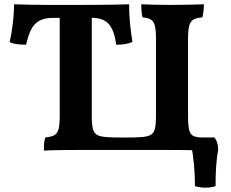

<svg xmlns="http://www.w3.org/2000/svg" viewBox="-20 -699 1076 895"><path d="M184.4 3Q184.4 -14.1 185.4 -29.3Q186.4 -44.5 191.5 -58.3Q219 -60.8 233.2 -68.8Q247.4 -76.8 252.9 -97.4Q258.4 -118 258.4 -157.3V-633.3H407.8V-157.3Q407.8 -119.8 413 -98.6Q418.3 -77.3 434.3 -69.3Q446.8 -62.8 472.4 -60.3Q498 -57.8 557.4 -57.8Q616.9 -57.8 642.7 -60.3Q668.6 -62.8 680.6 -69.3Q696.6 -77.3 701.9 -98.6Q707.1 -119.8 707.1 -157.3V-517.7Q707.1 -557.9 701.9 -578.8Q696.7 -599.7 683.3 -607.9Q669.8 -616.2 644.9 -617.7Q641.4 -628.9 639.9 -645.9Q638.4 -662.9 638.4 -679Q663.7 -678 699.1 -677Q734.5 -676 774 -676Q815 -676 857.6 -677Q900.3 -678 930.5 -679Q930.5 -663.4 928.4 -646.1Q926.4 -628.9 922.9 -617.7Q896.4 -616.2 881.9 -607.9Q867.4 -599.7 862 -578.8Q856.5 -557.9 856.5 -517.7V-157.3Q856.5 -115 861.7 -93.6Q866.9 -72.3 881.6 -65.3Q896.4 -58.3 923.4 -58.3Q926.9 -46.6 928.7 -30.4Q930.5 -14.1 930.5 3Q917.5 2 896.4 1.5Q875.2 1 842.6 0.5Q810 0 763 0Q716.1 0 650.5 0H449.6Q387.9 0 344.2 0Q300.4 0 270.3 0.5Q240.1 1 219.8 1.5Q199.4 2 184.4 3ZM101.7 -490.7Q81.8 -490.7 61.1 -492.9Q40.3 -495.2 25 -502.8Q34.6 -544.3 40.1 -592.6Q45.7 -640.8 45.7 -679Q80 -678 119.4 -677Q158.9 -676 207.9 -676Q257 -676 320.5 -676Q377.6 -676 424.5 -676.3Q471.4 -676.5 510.8 -677.3Q550.2 -678 582 -679Q581.5 -639.9 585.6 -594.8Q589.8 -549.8 597.4 -503.3Q582.7 -496.8 563.2 -493.5Q543.6 -490.2 521.3 -490.7Q514 -554.4 488.6 -585.1Q463.1 -615.8 408.3 -615.8H227.8Q186 -615.8 161.5 -601.1Q137 -586.4 123.9 -558.9Q110.8 -531.3 101.7 -490.7ZM888.6 168.5Q889.1 121.8 884.4 69.8Q879.6 17.7 870.2 -30.7L903.4 -58.3H979.8Q996.9 -35.9 996.9 -1.9Q990.9 31.3 987.7 75Q984.5 118.8 985 168.5Q965.7 175.7 938.3 175.7Q910.9 175.7 888.6 168.5Z"/></svg>

Font: Vollkorn
Style: Regular
Weight: 400
Designer: Friedrich Althausen
Foundry: Friedrich Althausen
Version: Version 5.001